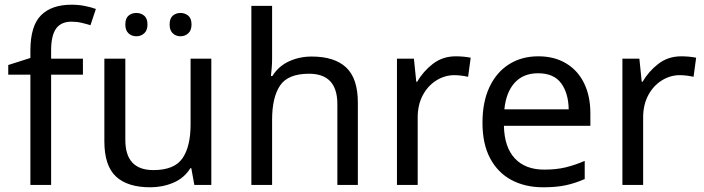

<svg xmlns="http://www.w3.org/2000/svg" viewBox="-20 -785 2990 815"><path d="M15 -509 109 -539V-570Q109 -675 154 -720Q199 -765 283 -765Q314 -765 341 -759.5Q368 -754 387 -747L364 -678Q348 -683 327 -688Q306 -693 284 -693Q239 -693 218 -663.5Q197 -634 197 -571V-536H332V-468H197V0H109V-468H15Z M423 -185V-536H512V-191Q512 -63 631 -63Q720 -63 754.5 -113Q789 -163 789 -257V-536H877V0H805L792 -71H788Q762 -29 716 -9.5Q670 10 618 10Q521 10 472 -36Q423 -82 423 -185ZM512 -681Q512 -707 525.5 -718.5Q539 -730 559 -730Q578 -730 592 -718.5Q606 -707 606 -681Q606 -656 592 -643.5Q578 -631 559 -631Q539 -631 525.5 -643.5Q512 -656 512 -681ZM700 -681Q700 -707 713.5 -718.5Q727 -730 746 -730Q765 -730 779 -718.5Q793 -707 793 -681Q793 -656 779 -643.5Q765 -631 746 -631Q727 -631 713.5 -643.5Q700 -656 700 -681Z M1047 -760H1135V-537Q1135 -517 1133.5 -498Q1132 -479 1130 -462H1136Q1162 -504 1206.5 -524.5Q1251 -545 1303 -545Q1400 -545 1449.5 -498.5Q1499 -452 1499 -349V0H1412V-343Q1412 -472 1292 -472Q1202 -472 1168.5 -421.5Q1135 -371 1135 -277V0H1047Z M1915 -546Q1930 -546 1947 -544.5Q1964 -543 1978 -540L1967 -459Q1954 -462 1938 -464Q1922 -466 1909 -466Q1868 -466 1832 -443.5Q1796 -421 1774.5 -380.5Q1753 -340 1753 -286V0H1665V-536H1737L1747 -438H1751Q1776 -482 1817.5 -514Q1859 -546 1915 -546Z M2265 -546Q2333 -546 2383 -516Q2433 -486 2459.5 -431.5Q2486 -377 2486 -304V-251H2119Q2121 -160 2165.5 -112.5Q2210 -65 2290 -65Q2341 -65 2380.5 -74.5Q2420 -84 2462 -102V-25Q2421 -7 2381 1.5Q2341 10 2286 10Q2209 10 2151 -21Q2093 -52 2060.5 -113Q2028 -174 2028 -264Q2028 -352 2057.5 -415Q2087 -478 2140.5 -512Q2194 -546 2265 -546ZM2264 -474Q2201 -474 2164.5 -433.5Q2128 -393 2121 -321H2394Q2393 -389 2362 -431.5Q2331 -474 2264 -474Z M2872 -546Q2887 -546 2904 -544.5Q2921 -543 2935 -540L2924 -459Q2911 -462 2895 -464Q2879 -466 2866 -466Q2825 -466 2789 -443.5Q2753 -421 2731.5 -380.5Q2710 -340 2710 -286V0H2622V-536H2694L2704 -438H2708Q2733 -482 2774.5 -514Q2816 -546 2872 -546Z"/></svg>

Font: BC Sans
Style: Regular
Weight: 400
Designer: Monotype Design Team
Province of B.C.
Foundry: Monotype Imaging Inc.
Version: Version 2.000;GOOG;noto-source:20170915:90ef993387c0